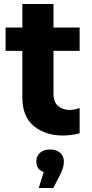

<svg xmlns="http://www.w3.org/2000/svg" viewBox="-20 -676 460 962"><path d="M8 -538H92V-656H248V-538H379V-421H248V-205Q248 -165 271 -145Q294 -125 329 -125Q352 -125 379 -135V-8Q337 3 295 3Q208 3 150 -44Q92 -91 92 -188V-421H8ZM199 186Q181 180 171.5 166.5Q162 153 162 133Q162 106 180.5 89.5Q199 73 231 73Q263 73 281.5 89.5Q300 106 300 133Q300 164 282 198L247 266H174Z"/></svg>

Font: Chess Sans
Style: Bold
Weight: 700
Designer: Wolf Bōese
Foundry: Wolf Bōese
Version: Version 7.223